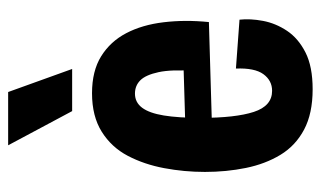

<svg xmlns="http://www.w3.org/2000/svg" viewBox="-182 -612 806 483"><g transform="rotate(-90 221.5 -370.0)"><path d="M239 13Q178 13 137.5 -8.5Q97 -30 74 -68Q51 -106 41 -155Q31 -204 31 -258Q31 -310 40.5 -360.5Q50 -411 71.5 -452Q93 -493 132 -517.5Q171 -542 229 -542Q285 -542 322 -519Q359 -496 380 -456Q401 -416 407.5 -362Q414 -308 408 -248L137 -240V-307L303 -312L285 -285Q289 -342 282 -374.5Q275 -407 261.5 -420.5Q248 -434 228 -434Q206 -434 192.5 -416Q179 -398 173 -361.5Q167 -325 167 -268Q167 -181 182 -135Q197 -89 235 -89Q248 -89 258.5 -94.5Q269 -100 277 -111Q285 -122 288.5 -139.5Q292 -157 291 -180L414 -171Q417 -144 411 -112Q405 -80 386 -51.5Q367 -23 331.5 -5Q296 13 239 13ZM184 -592 98 -753H232L290 -592Z"/></g></svg>

Font: Bricolage Grotesque Condensed
Style: Bold
Weight: 700
Width: 3
Designer: Mathieu Triay
Foundry: Atelier Triay
Version: Version 1.001;gftools[0.9.33.dev8+g029e19f]